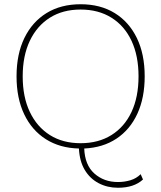

<svg xmlns="http://www.w3.org/2000/svg" viewBox="-20 -690 760 905"><path d="M536 195Q486 195 445 173.5Q404 152 379.5 111Q355 70 352 10Q262 8 196 -34Q130 -76 94 -151.5Q58 -227 58 -330Q58 -435 95 -511Q132 -587 199.5 -628.5Q267 -670 360 -670Q453 -670 520.5 -628.5Q588 -587 625 -511Q662 -435 662 -330Q662 -229 627.5 -154Q593 -79 529 -36.5Q465 6 377 10Q380 88 425 128Q470 168 536 168Q567 168 595 159.5Q623 151 643 131L654 156Q612 195 536 195ZM360 -645Q276 -645 215 -606.5Q154 -568 120.5 -497.5Q87 -427 87 -330Q87 -233 120.5 -162.5Q154 -92 215 -53.5Q276 -15 360 -15Q444 -15 505.5 -53.5Q567 -92 600 -162.5Q633 -233 633 -330Q633 -427 600 -497.5Q567 -568 505.5 -606.5Q444 -645 360 -645Z"/></svg>

Font: Work Sans ExtraLight
Style: Regular
Weight: 200
Designer: Wei Huang
Foundry: Wei Huang
Version: Version 2.010; ttfautohint (v1.8.3)